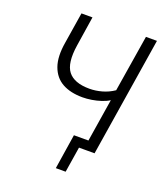

<svg xmlns="http://www.w3.org/2000/svg" viewBox="-154 -810 921 1066"><g transform="rotate(20 307.0 -277.0)"><path d="M360 151H302L334 -55H443L434 0H384ZM411 0 460 -308Q442 -296 415 -287Q388 -278 359.5 -273.5Q331 -269 306 -269Q235 -269 187 -295.5Q139 -322 118.5 -378.5Q98 -435 113 -523L142 -705H207L180 -530Q163 -420 199.5 -373.5Q236 -327 326 -327Q362 -327 399.5 -337.5Q437 -348 469 -370L523 -705H588L476 0Z"/></g></svg>

Font: Nunito Sans 7pt Condensed Light
Style: Italic
Weight: 300
Width: 3
Italic angle: -9°
Designer: Vernon Adams
Foundry: Vernon Adams
Version: Version 3.101;gftools[0.9.27]